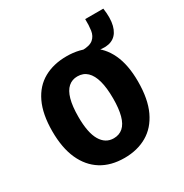

<svg xmlns="http://www.w3.org/2000/svg" viewBox="-155 -771 871 908"><g transform="rotate(-30 280.0 -317.0)"><path d="M435 -487 344 -496 346 -527Q389 -527 408 -543Q427 -559 431 -586.5Q435 -614 434 -648H533Q541 -592 531.5 -555Q522 -518 497.5 -501Q473 -484 435 -487ZM268 14Q194 14 142 -18.5Q90 -51 62 -113Q34 -175 34 -266Q34 -359 63 -420Q92 -481 145 -510.5Q198 -540 269 -540Q341 -540 393.5 -510Q446 -480 474.5 -419.5Q503 -359 503 -268Q503 -172 473.5 -109.5Q444 -47 391 -16.5Q338 14 268 14ZM270 -92Q300 -92 320.5 -110Q341 -128 351 -165Q361 -202 361 -257Q361 -315 350.5 -353.5Q340 -392 319 -412Q298 -432 266 -432Q237 -432 216.5 -414Q196 -396 185.5 -358.5Q175 -321 175 -263Q175 -177 200 -134.5Q225 -92 270 -92Z"/></g></svg>

Font: Bricolage Grotesque SemiCondensed
Style: Bold
Weight: 700
Width: 4
Designer: Mathieu Triay
Foundry: Atelier Triay
Version: Version 1.001;gftools[0.9.33.dev8+g029e19f]